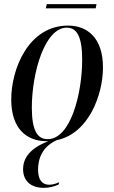

<svg xmlns="http://www.w3.org/2000/svg" viewBox="-20 -669 548 923"><path d="M200 -629H440L444 -649H205ZM206 10C208 10 210 10 212 10C149 34 91 74 91 144C91 200 127 234 191 234C216 234 240 228 262 218L264 207C247 215 232 219 216 219C185 219 163 198 163 148C163 73 200 29 252 5C406 -26 475 -213 475 -345C475 -487 400 -546 307 -546C118 -546 34 -339 34 -191C34 -55 103 10 206 10ZM209 0C161 0 133 -40 133 -151C133 -319 195 -536 301 -536C351 -536 375 -490 375 -382C375 -220 320 0 209 0Z"/></svg>

Font: Noto Serif Display Condensed Medium
Style: Italic
Weight: 500
Width: 3
Italic angle: -12°
Designer: Monotype Design Team
Foundry: Monotype Imaging Inc.
Version: Version 2.009